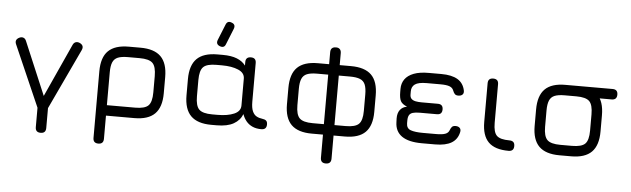

<svg xmlns="http://www.w3.org/2000/svg" viewBox="-54 -938 4423 1346"><g transform="rotate(5 2157.5 -265.0)"><path d="M260.5 160Q223.5 160 223.5 123V-74.5H297V123Q297 160 260.5 160ZM227.5 -4 35 -443.5Q21 -475.5 54.5 -491.5Q70 -498.5 83 -493.5Q96 -488.5 102.5 -472L277.5 -58H241L430 -473.5Q437 -489 450 -493.8Q463 -498.5 479 -491.5Q512.5 -475.5 497 -442.5L284.5 9.5Z M633 163V-305Q633 -403.5 679.8 -449.5Q726.5 -495.5 824 -495.5H906Q1003.5 -495.5 1050 -449Q1096.5 -402.5 1096.5 -305V-191Q1096.5 -93.5 1050 -46.8Q1003.5 0 906 0H706.5V163Q706.5 200 670 200Q633 200 633 163ZM706.5 -73.5H906Q973.5 -73.5 998.2 -98.5Q1023 -123.5 1023 -191V-305Q1023 -372.5 998.2 -397.2Q973.5 -422 906 -422H824Q779 -422 753.5 -411.5Q728 -401 717.2 -375.5Q706.5 -350 706.5 -305Z M1459 -554.5Q1429 -566.5 1441 -597L1486 -708.5Q1498 -739 1528.5 -726Q1558 -715 1546 -684L1501 -572Q1490.5 -542.5 1459 -554.5ZM1256.5 -191V-305Q1256.5 -402.5 1303.2 -449Q1350 -495.5 1447.5 -495.5H1485.5Q1545.5 -495.5 1585 -479.8Q1624.5 -464 1646.5 -434.5V-459Q1646.5 -495.5 1683.5 -495.5Q1720 -495.5 1720 -459V-187Q1720 -143 1730.8 -119.2Q1741.5 -95.5 1759.5 -85.8Q1777.5 -76 1799.5 -73.5Q1817 -71.5 1826.8 -63.8Q1836.5 -56 1836.5 -37Q1836.5 0 1799.5 0Q1763.5 0 1737.2 -11.8Q1711 -23.5 1693.2 -44.8Q1675.5 -66 1665.5 -94.5Q1648.5 -50 1604.2 -25Q1560 0 1485.5 0H1447.5Q1350 0 1303.2 -46.8Q1256.5 -93.5 1256.5 -191ZM1330 -191Q1330 -123.5 1355 -98.5Q1380 -73.5 1447.5 -73.5H1485.5Q1555.5 -73.5 1601 -93Q1646.5 -112.5 1646.5 -153.5V-342.5Q1646.5 -383 1601 -402.5Q1555.5 -422 1485.5 -422H1447.5Q1380 -422 1355 -397.2Q1330 -372.5 1330 -305Z M1963.5 -190V-305Q1963.5 -403.5 2010.2 -449.5Q2057 -495.5 2154.5 -495.5H2233.5V-580Q2233.5 -617 2271 -617Q2288.5 -617.5 2298.2 -607.8Q2308 -598 2308 -580V-495.5H2387Q2485 -495.5 2531.5 -449.5Q2578 -403.5 2578 -305V-190Q2578 -93 2531.5 -46.5Q2485 0 2387 0H2308V163Q2308 200 2270.5 200Q2233.5 200 2233.5 163V0H2154.5Q2057 0 2010.2 -46.5Q1963.5 -93 1963.5 -190ZM2037 -190Q2037 -123.5 2062 -98.5Q2087 -73.5 2154.5 -73.5H2233.5V-422H2154.5Q2109.5 -422 2084 -411.5Q2058.5 -401 2047.8 -375.5Q2037 -350 2037 -305ZM2308 -73.5H2387Q2454.5 -73.5 2479.5 -98.5Q2504.5 -123.5 2504.5 -190V-305Q2504.5 -350 2494 -375.5Q2483.5 -401 2457.8 -411.5Q2432 -422 2387 -422H2308Z M2929 0Q2836 0 2788.2 -33.2Q2740.5 -66.5 2739 -131L2738 -157.5Q2737.5 -195.5 2754.5 -218Q2771.5 -240.5 2803.5 -246.5Q2768.5 -260.5 2757.8 -281.5Q2747 -302.5 2747 -345V-367Q2747 -405.5 2767.2 -434.5Q2787.5 -463.5 2829.8 -479.8Q2872 -496 2938.5 -495.5H3023Q3097 -495.5 3138.5 -470.5Q3180 -445.5 3190.5 -393.5Q3194 -375 3183.8 -365Q3173.5 -355 3154.5 -355Q3137.5 -355 3129.5 -363.8Q3121.5 -372.5 3115.5 -388.5Q3108.5 -407 3087.2 -415Q3066 -423 3023 -423H2925.5Q2868.5 -423 2844.2 -405.8Q2820 -388.5 2820.5 -355V-334Q2820.5 -313.5 2831 -303.2Q2841.5 -293 2860 -289.2Q2878.5 -285.5 2903 -285.5H3017Q3053.5 -285.5 3053.5 -249Q3053.5 -212 3017 -212H2897Q2865.5 -212 2847.5 -206.5Q2829.5 -201 2821.8 -187.5Q2814 -174 2814 -149V-131Q2814 -94.5 2844.2 -83.8Q2874.5 -73 2929 -73H3023Q3066 -73 3087.2 -80.8Q3108.5 -88.5 3115.5 -107.5Q3121.5 -124 3129.5 -132.5Q3137.5 -141 3155 -141Q3173.5 -141 3183.8 -130.8Q3194 -120.5 3190.5 -102.5Q3180 -50.5 3138.5 -25.2Q3097 0 3023 0Z M3539.5 0Q3443 0 3397.5 -45.5Q3352 -91 3352 -187V-459Q3352 -495.5 3388.5 -495.5Q3425.5 -495.5 3425.5 -459V-187Q3425.5 -121 3449.8 -97.2Q3474 -73.5 3539.5 -73.5Q3557.5 -73.5 3567 -64.8Q3576.5 -56 3576.5 -37Q3576.5 0 3539.5 0Z M3909 -422Q3872 -422 3872 -459Q3872 -495.5 3909 -495.5H4228.5Q4265 -495.5 4265 -459Q4265 -422 4228.5 -422ZM3897.5 0Q3800 0 3753.2 -46.5Q3706.5 -93 3706.5 -190V-305Q3706.5 -403.5 3753.2 -449.8Q3800 -496 3897.5 -495.5H3979.5Q4077 -495.5 4123.5 -449Q4170 -402.5 4170 -305V-191Q4170 -93.5 4123.5 -46.8Q4077 0 3979.5 0ZM3780 -190Q3780 -123.5 3805 -98.5Q3830 -73.5 3897.5 -73.5H3979.5Q4047 -73.5 4071.8 -98.5Q4096.5 -123.5 4096.5 -191V-305Q4096.5 -372.5 4071.8 -397.2Q4047 -422 3979.5 -422H3897.5Q3852.5 -422 3827 -411.5Q3801.5 -401 3790.8 -375.5Q3780 -350 3780 -305Z"/></g></svg>

Font: Jura Light SemiBold
Style: Regular
Weight: 600
Version: Version 5.106